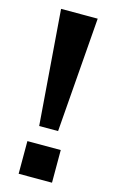

<svg xmlns="http://www.w3.org/2000/svg" viewBox="-111 -750 476 795"><g transform="rotate(15 126.5 -352.5)"><path d="M86 -213 48 -705H205L167 -213ZM55 0V-140H198V0Z"/></g></svg>

Font: Nunito Sans 11pt
Style: Bold
Weight: 700
Version: Version 3.101;gftools[0.9.27]